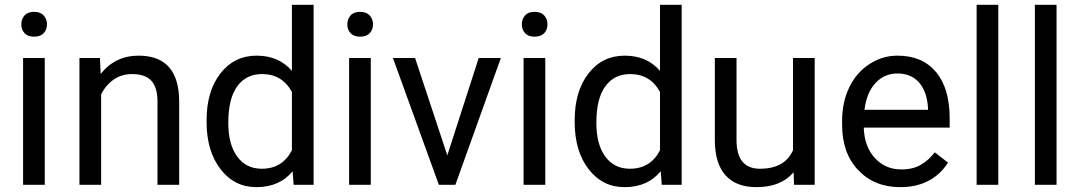

<svg xmlns="http://www.w3.org/2000/svg" viewBox="-20 -770 4498 800"><path d="M166.5 0H76.2V-528.3H166.5ZM68.8 -668.5Q68.8 -690.4 82.3 -705.6Q95.7 -720.7 122.1 -720.7Q148.4 -720.7 162.1 -705.6Q175.8 -690.4 175.8 -668.5Q175.8 -646.5 162.1 -631.8Q148.4 -617.2 122.1 -617.2Q95.7 -617.2 82.3 -631.8Q68.8 -646.5 68.8 -668.5Z M396.5 -528.3 399.4 -461.9Q460 -538.1 557.6 -538.1Q725.1 -538.1 726.6 -349.1V0H636.2V-349.6Q635.7 -406.7 610.1 -434.1Q584.5 -461.4 530.3 -461.4Q486.3 -461.4 453.1 -438Q419.9 -414.6 401.4 -376.5V0H311V-528.3Z M840.8 -268.6Q840.8 -390.1 898.4 -464.1Q956.1 -538.1 1049.3 -538.1Q1142.1 -538.1 1196.3 -474.6V-750H1286.6V0H1203.6L1199.2 -56.6Q1145 9.8 1048.3 9.8Q956.5 9.8 898.7 -65.4Q840.8 -140.6 840.8 -261.7ZM931.2 -258.3Q931.2 -168.5 968.3 -117.7Q1005.4 -66.9 1070.8 -66.9Q1156.7 -66.9 1196.3 -144V-386.7Q1155.8 -461.4 1071.8 -461.4Q1005.4 -461.4 968.3 -410.2Q931.2 -358.9 931.2 -258.3Z M1524.9 0H1434.6V-528.3H1524.9ZM1427.2 -668.5Q1427.2 -690.4 1440.7 -705.6Q1454.1 -720.7 1480.5 -720.7Q1506.8 -720.7 1520.5 -705.6Q1534.2 -690.4 1534.2 -668.5Q1534.2 -646.5 1520.5 -631.8Q1506.8 -617.2 1480.5 -617.2Q1454.1 -617.2 1440.7 -631.8Q1427.2 -646.5 1427.2 -668.5Z M1843.8 -122.6 1974.6 -528.3H2066.9L1877.4 0H1808.6L1617.2 -528.3H1709.5Z M2252 0H2161.6V-528.3H2252ZM2154.3 -668.5Q2154.3 -690.4 2167.7 -705.6Q2181.2 -720.7 2207.5 -720.7Q2233.9 -720.7 2247.6 -705.6Q2261.2 -690.4 2261.2 -668.5Q2261.2 -646.5 2247.6 -631.8Q2233.9 -617.2 2207.5 -617.2Q2181.2 -617.2 2167.7 -631.8Q2154.3 -646.5 2154.3 -668.5Z M2374.5 -268.6Q2374.5 -390.1 2432.1 -464.1Q2489.7 -538.1 2583 -538.1Q2675.8 -538.1 2730 -474.6V-750H2820.3V0H2737.3L2732.9 -56.6Q2678.7 9.8 2582 9.8Q2490.2 9.8 2432.4 -65.4Q2374.5 -140.6 2374.5 -261.7ZM2464.8 -258.3Q2464.8 -168.5 2502 -117.7Q2539.1 -66.9 2604.5 -66.9Q2690.4 -66.9 2730 -144V-386.7Q2689.5 -461.4 2605.5 -461.4Q2539.1 -461.4 2502 -410.2Q2464.8 -358.9 2464.8 -258.3Z M3286.6 -52.2Q3233.9 9.8 3131.8 9.8Q3047.4 9.8 3003.2 -39.3Q2959 -88.4 2958.5 -184.6V-528.3H3048.8V-187Q3048.8 -66.9 3146.5 -66.9Q3250 -66.9 3284.2 -144V-528.3H3374.5V0H3288.6Z M3731 9.8Q3623.5 9.8 3556.2 -60.8Q3488.8 -131.3 3488.8 -249.5V-266.1Q3488.8 -344.7 3518.8 -406.5Q3548.8 -468.3 3602.8 -503.2Q3656.7 -538.1 3719.7 -538.1Q3822.8 -538.1 3879.9 -470.2Q3937 -402.3 3937 -275.9V-238.3H3579.1Q3581.1 -160.2 3624.8 -112.1Q3668.5 -64 3735.8 -64Q3783.7 -64 3816.9 -83.5Q3850.1 -103 3875 -135.3L3930.2 -92.3Q3863.8 9.8 3731 9.8ZM3719.7 -463.9Q3665 -463.9 3627.9 -424.1Q3590.8 -384.3 3582 -312.5H3846.7V-319.3Q3842.8 -388.2 3809.6 -426Q3776.4 -463.9 3719.7 -463.9Z M4139.6 0H4049.3V-750H4139.6Z M4382.3 0H4292V-750H4382.3Z"/></svg>

Font: RobotoDraft
Style: Regular
Weight: 400
Version: Version 2.001101; 2014